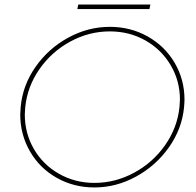

<svg xmlns="http://www.w3.org/2000/svg" viewBox="-20 -821 862 844"><path d="M791 -383Q791 -371 789 -349Q780 -255 723 -174Q666 -93 578.5 -45Q491 3 395 3Q304 3 229 -39.5Q154 -82 111.5 -156Q69 -230 69 -318Q69 -328 71 -352Q80 -447 136.5 -527.5Q193 -608 280 -655.5Q367 -703 463 -703Q554 -703 629.5 -660.5Q705 -618 748 -544.5Q791 -471 791 -383ZM91 -350Q89 -328 89 -318Q89 -235 129 -166Q169 -97 239.5 -57Q310 -17 395 -17Q487 -17 570 -62Q653 -107 706.5 -184Q760 -261 769 -351Q771 -373 771 -383Q771 -465 730.5 -534Q690 -603 619.5 -643Q549 -683 463 -683Q371 -683 288.5 -638Q206 -593 153 -516.5Q100 -440 91 -350ZM324 -801H641L637 -781H320Z"/></svg>

Font: Gontserrat Thin
Style: Italic
Weight: 250
Italic angle: -11.3°
Designer: Julieta Ulanovsky
Foundry: Julieta Ulanovsky
Version: Version 6.001